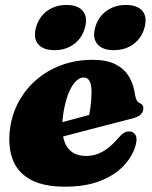

<svg xmlns="http://www.w3.org/2000/svg" viewBox="-20 -720 600 756"><path d="M118.5 -210.5Q118.5 -210.5 135 -215Q151.5 -219.5 178.2 -226.5Q205 -233.5 235.8 -241.8Q266.5 -250 296 -257.8Q325.5 -265.5 346.5 -271.5L326.5 -249.5Q332.5 -269.5 336.2 -297.5Q340 -325.5 340.5 -359.5Q340.5 -386 332.8 -400.5Q325 -415 309.5 -415Q296 -415 282.8 -403.8Q269.5 -392.5 258.2 -371Q247 -349.5 238.8 -319Q230.5 -288.5 226.5 -250Q220 -179.5 243.5 -142.8Q267 -106 319 -106Q344.5 -106 366 -114.5Q387.5 -123 406.5 -138Q425.5 -153 442 -172Q457.5 -190.5 467.8 -196.8Q478 -203 490.5 -202.5Q504.5 -202 513 -189.5Q521.5 -177 514.5 -149.5Q503 -106.5 468.5 -69Q434 -31.5 376.2 -8.2Q318.5 15 235 15Q153 15 102.8 -11.5Q52.5 -38 32.2 -86.5Q12 -135 18 -201Q24 -261.5 50.2 -313Q76.5 -364.5 119.8 -403Q163 -441.5 220.2 -463Q277.5 -484.5 345.5 -484.5Q400.5 -484.5 435.2 -466.5Q470 -448.5 488.2 -417.8Q506.5 -387 511.5 -347.5Q513.5 -336 517.5 -327Q521.5 -318 528.5 -315Q536 -312 540.2 -307Q544.5 -302 544.5 -293.5Q544.5 -281 535 -270.2Q525.5 -259.5 499.5 -253Q475.5 -247 439 -237.5Q402.5 -228 360 -217Q317.5 -206 275.8 -195Q234 -184 199.5 -175Q165 -166 144.2 -160.5Q123.5 -155 123.5 -155ZM194.5 -522.5Q150 -522.5 130.2 -546.2Q110.5 -570 121.5 -611Q133 -653 165.2 -676.8Q197.5 -700.5 242 -700.5Q286.5 -700.5 306.2 -676.8Q326 -653 314.5 -611Q303.5 -570.5 271.5 -546.5Q239.5 -522.5 194.5 -522.5ZM428 -522.5Q383.5 -522.5 363.5 -546.2Q343.5 -570 354.5 -611Q366 -652.5 398.5 -676.5Q431 -700.5 475 -700.5Q521 -700.5 540.8 -676.8Q560.5 -653 549 -611Q538 -570.5 505.8 -546.5Q473.5 -522.5 428 -522.5Z"/></svg>

Font: Fraunces Black
Style: Italic
Weight: 900
Italic angle: -16°
Version: Version 1.000;[b76b70a41]